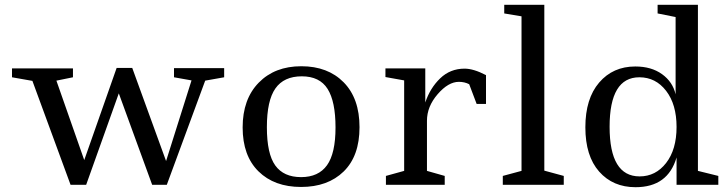

<svg xmlns="http://www.w3.org/2000/svg" viewBox="-20 -770 3023 800"><path d="M705 -486H914V-448L835 -434L675 0H614L475 -381L339 0H274L115 -433L30 -448V-485H284V-448L215 -434L331 -103L466 -487H531L672 -99L778 -435L705 -448Z M1378 -239Q1378 -347 1345 -399.5Q1312 -452 1237.5 -452Q1163 -452 1127.5 -401.5Q1092 -351 1092 -240Q1092 -129 1127 -80.5Q1162 -32 1234.5 -32Q1307 -32 1342.5 -81.5Q1378 -131 1378 -239ZM991 -239Q991 -357 1058 -425.5Q1125 -494 1235.5 -494Q1346 -494 1412 -427Q1478 -360 1478 -240Q1478 -120 1412 -55.5Q1346 9 1234.5 9Q1123 9 1057 -56Q991 -121 991 -239Z M1586 -485H1752V-343Q1772 -403 1814 -443.5Q1856 -484 1916 -484Q1953 -484 2005 -457V-337H1966L1935 -419Q1916 -429 1892 -429Q1848 -429 1803.5 -377.5Q1759 -326 1759 -267V-58L1833 -37V0H1588V-37L1664 -58V-435L1586 -449Z M2081 -750H2248V-59L2329 -37V0H2075V-37L2153 -58V-702L2081 -714Z M2720 -750H2888V-58L2973 -37V0H2799V-114Q2763 10 2628 10Q2534 10 2476.5 -55Q2419 -120 2419 -239.5Q2419 -359 2476.5 -426Q2534 -493 2627 -493Q2694 -493 2738.5 -461Q2783 -429 2795 -377V-699L2720 -714ZM2644 -448Q2520 -448 2520 -241.5Q2520 -35 2645 -35Q2712 -35 2755.5 -91Q2799 -147 2799 -241Q2799 -335 2755.5 -391.5Q2712 -448 2644 -448Z"/></svg>

Font: Ledger
Style: Regular
Weight: 400
Designer: Denis Masharov
Foundry: Denis Masharov
Version: 1.001